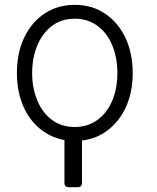

<svg xmlns="http://www.w3.org/2000/svg" viewBox="-20 -573 650 796"><path d="M466.6 -270.2Q466.6 -334.9 445 -386.2Q423.3 -437.5 383.3 -466.4Q343.4 -495.4 290.1 -495.4Q233.3 -495.4 193.9 -464.5Q154.8 -433.9 134.1 -383Q113.3 -332 113.3 -270.2Q113.3 -208.5 133.9 -158.4Q155.2 -105.8 195 -76.2Q234.7 -46.5 290.1 -46.5Q343.4 -46.5 383.3 -75.3Q423.3 -104 445 -154.8Q466.6 -205.6 466.6 -270.2ZM80.6 -418Q111.5 -482.2 165.8 -517.6Q220.2 -552.9 290.1 -552.9Q360.8 -552.9 414.8 -517Q469.5 -480.5 499.8 -416.7Q530.2 -353 530.2 -270.2Q530.2 -187.9 499.6 -123.9Q471.9 -67.1 425.6 -32.3Q379.3 2.5 320 9.6V185.4Q320 193.9 315.3 198.5Q310.7 203.1 302.2 203.1H264.9Q256.4 203.1 251.8 198.5Q247.2 193.9 247.2 185.4V7.8Q201.7 -0.4 165.5 -24.5Q110.4 -60.7 80.3 -124.3Q50.1 -187.9 50.1 -270.2Q50.1 -353.7 80.6 -418Z"/></svg>

Font: DeltaSans Light
Style: Regular
Weight: 300
Designer: Rasmus Andersson
Foundry: rsms
Version: Version 3.012